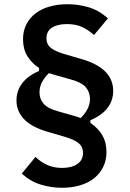

<svg xmlns="http://www.w3.org/2000/svg" viewBox="-20 -730 614 909"><path d="M484 -10Q484 29 468.5 60.5Q453 92 425.5 114Q398 136 359 147.5Q320 159 273 159Q222 159 173 144Q124 129 83 92L148 13Q174 38 205 51.5Q236 65 274 65Q319 65 346 46.5Q373 28 373 -6Q373 -36 350.5 -53.5Q328 -71 281 -84L209 -105Q167 -117 138 -133Q109 -149 91.5 -168.5Q74 -188 66 -209.5Q58 -231 58 -254Q58 -299 84.5 -335Q111 -371 165 -394V-408Q130 -431 109.5 -464.5Q89 -498 89 -544Q89 -583 104.5 -614Q120 -645 148 -666.5Q176 -688 214.5 -699Q253 -710 300 -710Q351 -710 400 -695.5Q449 -681 491 -643L425 -564Q399 -588 369 -602Q339 -616 297 -616Q253 -616 226.5 -599.5Q200 -583 200 -548Q200 -519 222.5 -502Q245 -485 292 -472L364 -451Q406 -439 435 -423Q464 -407 482 -387.5Q500 -368 508 -345.5Q516 -323 516 -300Q516 -255 489.5 -219.5Q463 -184 408 -161V-148Q443 -125 463.5 -91Q484 -57 484 -10ZM406 -262Q406 -293 386.5 -316.5Q367 -340 315 -354L244 -374Q236 -376 228 -378.5Q220 -381 212 -384Q191 -364 179 -341.5Q167 -319 167 -292Q167 -262 186.5 -239Q206 -216 258 -202L329 -182Q337 -180 345.5 -177Q354 -174 362 -171Q382 -191 394 -213.5Q406 -236 406 -262Z"/></svg>

Font: IBM Plex Sans Arabic SemiBold
Style: Regular
Weight: 600
Designer: Mike Abbink, Paul van der Laan, Pieter van Rosmalen, Wael Morcos, Khajak Apelian
Foundry: Bold Monday
Version: Version 1.1